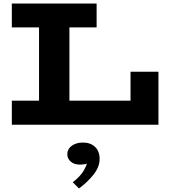

<svg xmlns="http://www.w3.org/2000/svg" viewBox="-20 -706 964 1087"><path d="M47 0V-136H719V-300H877V0ZM201 -75V-599H373V-75ZM47 -551V-686H527V-551ZM544 194Q544 239 509.5 282.5Q475 326 427 361L392 326Q435 292 453 261.5Q471 231 471 220Q466 223 455 224.5Q444 226 433 226Q400 226 380.5 209Q361 192 361 167Q361 138 386 119.5Q411 101 450 101Q492 101 518 125.5Q544 150 544 194Z"/></svg>

Font: BioRhyme SemiExpanded ExtraBold
Style: Regular
Weight: 800
Width: 6
Designer: Aoife Mooney
Foundry: Aoife Mooney Type
Version: Version 1.600;gftools[0.9.33]